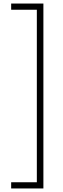

<svg xmlns="http://www.w3.org/2000/svg" viewBox="-20 -886 354 1084"><path d="M43 178V143H188V-831H43V-866H225V178Z"/></svg>

Font: Noto Sans Malayalam UI SemiCondensed ExtraLight
Style: Regular
Weight: 200
Width: 4
Designer: Jelle Bosma - Monotype Design Team
Foundry: Monotype Imaging Inc.
Version: Version 2.104; ttfautohint (v1.8.4.7-5d5b)